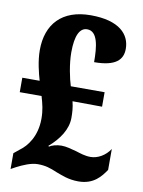

<svg xmlns="http://www.w3.org/2000/svg" viewBox="-83 -782 633 850"><g transform="rotate(10 233.0 -357.0)"><path d="M329 10C398 10 429 -32 450 -63V-157C429 -125 395 -106 363 -106C337 -106 316 -114 296 -120C272 -126 251 -133 228 -133C207 -133 183 -126 174 -119L171 -122C218 -162 250 -211 250 -261C250 -285 249 -307 242 -335L375 -334V-399H223C213 -430 199 -495 199 -547C199 -624 218 -660 251 -660C299 -660 306 -591 306 -522C404 -522 434 -556 434 -604C434 -669 385 -724 256 -724C127 -724 60 -650 60 -533C60 -483 74 -430 83 -399H5V-334H103C113 -300 120 -273 120 -235C120 -154 80 -106 51 -85L24 -63V8L46 -4C73 -18 109 -34 139 -34C174 -34 195 -27 228 -13C253 -4 283 10 329 10Z"/></g></svg>

Font: Noto Serif Devanagari ExtraCondensed Black
Style: Regular
Weight: 900
Width: 2
Designer: Universal Thirst, Indian Type Foundry and the Monotype Design Team
Foundry: Monotype Imaging Inc.
Version: Version 2.004